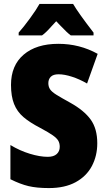

<svg xmlns="http://www.w3.org/2000/svg" viewBox="-20 -947 541 977"><path d="M229 10Q167 10 125 0Q83 -10 33 -35V-209Q81 -180 132 -164.5Q183 -149 223 -149Q253 -149 268.5 -163Q284 -177 284 -200Q284 -218 276.5 -231Q269 -244 248.5 -258.5Q228 -273 185 -296Q131 -324 99 -351.5Q67 -379 51.5 -418Q36 -457 36 -515Q36 -614 100.5 -669Q165 -724 277 -724Q385 -724 477 -673L423 -522Q385 -544 346.5 -556.5Q308 -569 278 -569Q251 -569 238.5 -556.5Q226 -544 226 -524Q226 -506 234.5 -493Q243 -480 266 -465.5Q289 -451 338 -424Q408 -385 441.5 -338.5Q475 -292 475 -218Q475 -154 447.5 -102Q420 -50 365 -20Q310 10 229 10ZM456 -781V-767H340Q322 -780 286 -818L266 -839L241 -812Q213 -780 194 -767H75V-781Q100 -809 132.5 -853.5Q165 -898 181 -927H352Q378 -882 456 -781Z"/></svg>

Font: Noto Sans Display Black Narrow
Style: Regular
Weight: 900
Width: 4
Designer: Monotype Design team
Foundry: Monotype Imaging Inc.
Version: Version 1.000